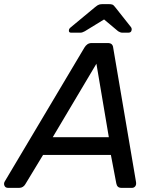

<svg xmlns="http://www.w3.org/2000/svg" viewBox="-60 -908 753 928"><path d="M-21 0Q-34 0 -38.5 -10.5Q-43 -21 -37 -31L348 -678Q354 -688 362.5 -694Q371 -700 384 -700H460Q474 -700 480 -694Q486 -688 487 -678L597 -31Q600 -16 594 -8Q588 0 578 0H527Q516 0 510 -5.5Q504 -11 502 -22L476 -159H148L62 -17Q58 -10 50.5 -5Q43 0 33 0ZM195 -245H466L406 -600ZM284 -750Q272 -750 273 -761Q273 -769 282 -776L399 -873Q412 -884 419.5 -886Q427 -888 435 -888H467Q476 -888 482.5 -886Q489 -884 497 -873L573 -777Q578 -770 576 -762Q574 -750 560 -750H532Q526 -750 521 -752Q516 -754 511 -757L443 -814L350 -757Q344 -754 339 -752Q334 -750 327 -750Z"/></svg>

Font: Rubik
Style: Italic
Weight: 400
Italic angle: -12°
Designer: Hubert and Fischer
Foundry: Hubert and Fischer
Version: Version 2.300;gftools[0.9.30]